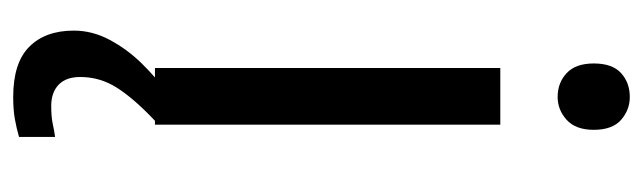

<svg xmlns="http://www.w3.org/2000/svg" viewBox="-370 -408 997 298"><g transform="rotate(90 129.0 -258.5)"><path d="M173 -536V0H85V-536ZM130 -737Q150 -737 165.5 -723.5Q181 -710 181 -681Q181 -653 165.5 -639Q150 -625 130 -625Q108 -625 93 -639Q78 -653 78 -681Q78 -710 93 -723.5Q108 -737 130 -737ZM99 116Q99 138 111 149.5Q123 161 144 161Q161 161 172.5 158.5Q184 156 192 155V211Q178 215 164 217.5Q150 220 130 220Q77 220 52 195Q27 170 27 126Q27 97 41.5 70Q56 43 77.5 21Q99 -1 119 -15L167 0Q133 32 116 58.5Q99 85 99 116Z"/></g></svg>

Font: Noto Sans Bassa Vah
Style: Regular
Weight: 400
Designer: Monotype Design Team
Foundry: Monotype Imaging Inc.
Version: Version 2.002